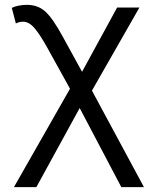

<svg xmlns="http://www.w3.org/2000/svg" viewBox="-20 -559 640 786"><path d="M306.2 -116.7 128.9 207H37.1L266.6 -195.8L173.8 -363.3Q145 -415.5 122.1 -442.9Q99.1 -470.2 74.2 -470.2Q59.1 -470.2 44.9 -462.9L28.3 -526.9Q55.2 -539.1 90.8 -539.1Q134.8 -539.1 165 -512.2Q195.3 -485.4 236.8 -409.2L315.9 -265.1L459.5 -528.3H550.8L356.4 -188L569.3 207H476.6Z"/></svg>

Font: Cousine
Style: Regular
Weight: 400
Monospace: yes
Designer: Steve Matteson
Foundry: Monotype Imaging Inc.
Version: Version 1.21